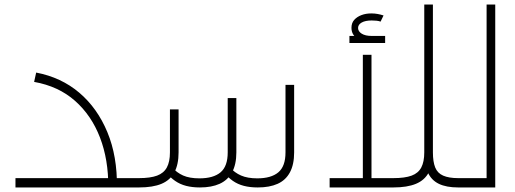

<svg xmlns="http://www.w3.org/2000/svg" viewBox="-20 -824 2265 844"><path d="M438 0V-41H567V0ZM567 0V-41Q581 -41 584 -35.5Q587 -30 587 -21Q587 -12 584 -6Q581 0 567 0ZM456 0Q457 -122 419.5 -219.5Q382 -317 309.5 -381Q237 -445 130 -464L139 -505Q249 -484 328.5 -416.5Q408 -349 452 -243Q496 -137 494 0ZM48 0V-41H487V0Z M1113 0Q1079 0 1052 -7Q1025 -14 1003.5 -29Q982 -44 966 -65L991 -88Q1011 -65 1039.5 -52.5Q1068 -40 1111 -40Q1172 -40 1203.5 -66.5Q1235 -93 1235 -154V-451H1273V-154Q1273 -101 1254.5 -66.5Q1236 -32 1200.5 -16Q1165 0 1113 0ZM567 0V-41H591Q641 -41 670.5 -52Q700 -63 713.5 -88Q727 -113 727 -154V-343H765V-154Q765 -101 746.5 -66.5Q728 -32 690 -16Q652 0 591 0ZM859 0Q825 0 798 -7Q771 -14 749.5 -29Q728 -44 711 -65L737 -88Q757 -65 785 -52.5Q813 -40 857 -40Q918 -40 949.5 -66.5Q981 -93 981 -154V-393H1019V-154Q1019 -101 1000 -66.5Q981 -32 945.5 -16Q910 0 859 0ZM567 0Q554 0 550.5 -6Q547 -12 547 -21Q547 -31 550.5 -36Q554 -41 567 -41Z M1575 0V-583H1613V0ZM1429 0V-41H1709V0ZM2002 0V-41Q2016 -41 2019 -35.5Q2022 -30 2022 -21Q2022 -12 2019 -6Q2016 0 2002 0ZM1697 0Q1684 0 1680.5 -6Q1677 -12 1677 -21Q1677 -31 1680.5 -36Q1684 -41 1697 -41ZM1697 0V-41H1709Q1760 -41 1789.5 -52Q1819 -63 1832 -88Q1845 -113 1845 -154V-804H1883V-154Q1883 -101 1865 -66.5Q1847 -32 1808.5 -16Q1770 0 1709 0ZM1994 0Q1942 0 1909 -16Q1876 -32 1860.5 -66.5Q1845 -101 1845 -154H1883Q1883 -113 1893 -88Q1903 -63 1928 -52Q1953 -41 1994 -41H2002V0ZM1614 -639Q1576 -639 1550.5 -655Q1525 -671 1525 -702Q1525 -723 1537 -736.5Q1549 -750 1568.5 -757.5Q1588 -765 1612 -765Q1627 -765 1640.5 -762.5Q1654 -760 1666 -756L1653 -729Q1645 -732 1634.5 -733Q1624 -734 1614 -734Q1586 -734 1570 -725Q1554 -716 1554 -701Q1554 -686 1570 -676Q1586 -666 1614 -666ZM1516 -635V-666H1673V-635Z M2002 0V-41H2119V-804H2157V0ZM2002 0Q1989 0 1985.5 -6Q1982 -12 1982 -21Q1982 -31 1985.5 -36Q1989 -41 2002 -41Z"/></svg>

Font: Alexandria ExtraLight
Style: Regular
Weight: 250
Designer: Mohamed Gaber
Foundry: Kief Type Foundry
Version: Version 5.100